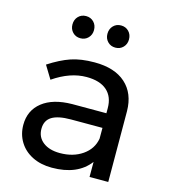

<svg xmlns="http://www.w3.org/2000/svg" viewBox="-110 -821 801 912"><g transform="rotate(15 290.5 -365.0)"><path d="M414 0V-74Q355 4 229 4Q174 4 132.5 -17Q91 -38 68.5 -75Q46 -112 46 -158Q46 -229 98.5 -270.5Q151 -312 245 -313H413V-338Q413 -394 378.5 -424.5Q344 -455 278 -455Q198 -455 115 -398L76 -462Q133 -499 181.5 -515.5Q230 -532 297 -532Q396 -532 450 -483.5Q504 -435 505 -348L506 0ZM413 -188V-241H258Q195 -241 164.5 -222Q134 -203 134 -162Q134 -121 165 -97Q196 -73 248 -73Q313 -73 358.5 -104.5Q404 -136 413 -188ZM254 -679Q254 -656 239 -640.5Q224 -625 201 -625Q178 -625 163 -640.5Q148 -656 148 -679Q148 -703 163 -718.5Q178 -734 201 -734Q224 -734 239 -718.5Q254 -703 254 -679ZM426 -679Q426 -656 411 -640.5Q396 -625 373 -625Q350 -625 335 -640.5Q320 -656 320 -679Q320 -703 335 -718.5Q350 -734 373 -734Q396 -734 411 -718.5Q426 -703 426 -679Z"/></g></svg>

Font: Gontserrat
Style: Regular
Weight: 400
Designer: Julieta Ulanovsky
Foundry: Julieta Ulanovsky
Version: Version 6.001